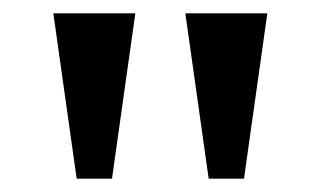

<svg xmlns="http://www.w3.org/2000/svg" viewBox="-20 -734 481 288"><path d="M95 -466 60 -714H183L148 -466ZM293 -466 258 -714H381L346 -466Z"/></svg>

Font: Noto Serif Tibetan Medium
Style: Regular
Weight: 500
Designer: Monotype Design Team
Foundry: Monotype Imaging Inc.
Version: Version 2.103; ttfautohint (v1.8.4.7-5d5b)